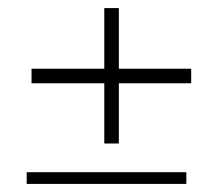

<svg xmlns="http://www.w3.org/2000/svg" viewBox="-20 -592 539 475"><path d="M58 -422H453V-386H58ZM274 -572V-237H238V-572ZM46 -166H441V-137H46Z"/></svg>

Font: Phudu
Style: Regular
Weight: 400
Version: Version 1.005;gftools[0.9.23]